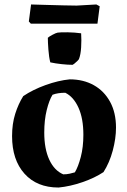

<svg xmlns="http://www.w3.org/2000/svg" viewBox="-20 -827 567 859"><path d="M242 12Q145 12 89.5 -50Q34 -112 34 -218Q34 -273 48 -317.5Q62 -362 84 -397Q127 -426 184 -446.5Q241 -467 292 -472Q353 -472 399.5 -446Q446 -420 472.5 -371.5Q499 -323 499 -256Q499 -208 484.5 -153.5Q470 -99 443 -57Q404 -31 349 -12Q294 7 242 12ZM263 -47Q278 -47 292 -50Q306 -53 315 -56Q330 -81 341.5 -125Q353 -169 353 -224Q353 -297 331 -345.5Q309 -394 272 -412Q238 -412 215 -403Q200 -379 189 -334.5Q178 -290 178 -234Q178 -161 200.5 -112.5Q223 -64 263 -47ZM205 -548Q199 -571 196.5 -605Q194 -639 194 -658Q199 -663 215 -671.5Q231 -680 238 -681Q251 -683 282.5 -682.5Q314 -682 343 -678Q345 -648 343 -615Q341 -582 333 -562Q333 -561 326.5 -554.5Q320 -548 313 -542.5Q306 -537 305 -537Q284 -537 256 -540Q228 -543 205 -548ZM118 -721 109 -731 119 -807Q150 -806 188.5 -805Q227 -804 263 -803Q299 -802 323 -802L411 -807L426 -799L416 -721Z"/></svg>

Font: Labrada
Style: Bold
Weight: 700
Designer: Mercedes Jáuregui
Foundry: Omnibus-Type Team
Version: Version 1.000; ttfautohint (v1.8.4.7-5d5b)